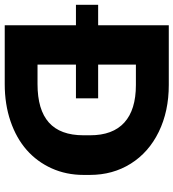

<svg xmlns="http://www.w3.org/2000/svg" viewBox="10 -772 751 832"><g transform="rotate(90 386.0 -355.5)"><path d="M79.1 -710.9H337.9Q451.7 -710.9 540.8 -667.5Q629.9 -624 678.7 -546.1Q727.5 -468.3 727.5 -369.1V-341.3Q727.5 -266.6 699 -203.4Q670.4 -140.1 619.4 -95.2Q568.4 -50.3 494.9 -25.1Q421.4 0 334 0H79.1ZM337.9 -568.4H249.5V-142.1H334Q445.3 -142.1 500.5 -191.4Q555.7 -240.7 555.7 -341.3V-370.1Q555.7 -468.3 500.5 -518.3Q445.3 -568.4 337.9 -568.4ZM395.5 -404.8V-308.6H-9.8V-404.8Z"/></g></svg>

Font: Bert Sans Black
Style: Regular
Weight: 900
Designer: Christian Robertson, Adam Twardoch, & Cristiano Sobral
Foundry: Google
Version: Version 12.135;January 10, 2020;FontCreator 12.0.0.2547 64-b